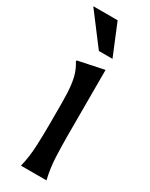

<svg xmlns="http://www.w3.org/2000/svg" viewBox="-204 -815 665 854"><g transform="rotate(30 128.5 -387.5)"><path d="M94 -222V-330Q94 -384 90 -418.5Q86 -453 78 -477Q70 -501 56 -523V-529L189 -557V-222Q189 -166 191.5 -110Q194 -54 207 0H76Q89 -54 91.5 -110Q94 -166 94 -222ZM121 -615 0 -775H125L191 -615Z"/></g></svg>

Font: Faculty Glyphic
Style: Regular
Weight: 400
Designer: Koto Studio, Dylan Young
Foundry: Koto Studio
Version: Version 1.004; ttfautohint (v1.8.4.7-5d5b)